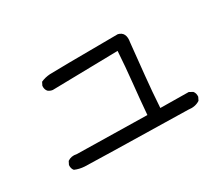

<svg xmlns="http://www.w3.org/2000/svg" viewBox="-94 -820 1189 1019"><g transform="rotate(-30 500.0 -311.0)"><path d="M814.5 -44.9Q218.8 -56.6 187.5 -58.6Q156.2 -60.5 128.9 -72.3Q117.2 -85.9 119.1 -107.4L128.9 -127Q152.3 -143.6 183.6 -136.7L612.3 -128.9Q620.1 -223.6 629.9 -316.4Q639.6 -409.2 645.5 -502.9L244.1 -495.1Q228.5 -497.1 216.8 -506.8Q205.1 -520.5 207 -542L216.8 -561.5Q242.2 -573.2 272.9 -575.2Q303.7 -577.1 690.4 -579.1Q736.3 -568.4 725.6 -508.8Q715.8 -413.1 706.1 -318.4Q696.3 -223.6 690.4 -127L863.3 -125L884.8 -113.3Q896.5 -99.6 894.5 -78.1L884.8 -58.6Q855.5 -39.1 814.5 -44.9Z"/></g></svg>

Font: NaikaiFont
Style: Regular
Weight: 400
Version: Version 1.67